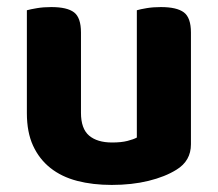

<svg xmlns="http://www.w3.org/2000/svg" viewBox="-20 -508 616 543"><path d="M520 -100Q520 -53 479 -28Q447 -8 400 3.5Q353 15 296 15Q242 15 198 3.5Q154 -8 122.5 -33Q91 -58 73.5 -96Q56 -134 56 -188V-479Q67 -482 85 -485Q103 -488 125 -488Q170 -488 189.5 -473Q209 -458 209 -416V-189Q209 -144 232 -124.5Q255 -105 297 -105Q323 -105 340.5 -109.5Q358 -114 367 -119V-479Q377 -482 395 -485Q413 -488 435 -488Q480 -488 500 -473Q520 -458 520 -416V-100Z"/></svg>

Font: Baloo Bhai 2
Style: Bold
Weight: 700
Designer: Supriya Tembe, Noopur Datye and Ek Type
Foundry: Ek Type
Version: Version 1.640;PS 1.000;hotconv 16.6.51;makeotf.lib2.5.65220;